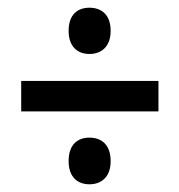

<svg xmlns="http://www.w3.org/2000/svg" viewBox="-20 -572 465 498"><path d="M212 -432C242 -432 267 -450 267 -492C267 -535 242 -552 212 -552C182 -552 158 -535 158 -492C158 -450 182 -432 212 -432ZM35 -362V-283H391V-362ZM212 -94C242 -94 267 -112 267 -154C267 -198 242 -215 212 -215C182 -215 158 -198 158 -154C158 -112 182 -94 212 -94Z"/></svg>

Font: Noto Sans Devanagari ExtraCondensed Medium
Style: Regular
Weight: 500
Width: 2
Designer: Jelle Bosma - Monotype Design Team
Foundry: Monotype Imaging Inc.
Version: Version 2.004